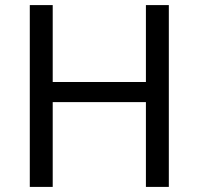

<svg xmlns="http://www.w3.org/2000/svg" viewBox="-20 -734 781 754"><path d="M643 0H553V-333H187V0H97V-714H187V-412H553V-714H643Z"/></svg>

Font: Noto Sans Tifinagh Tawellemmet
Style: Regular
Weight: 400
Designer: JamraPatel
Foundry: JamraPatel LLC
Version: Version 2.006; ttfautohint (v1.8.4.7-5d5b)